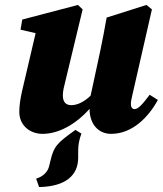

<svg xmlns="http://www.w3.org/2000/svg" viewBox="-20 -525 658 776"><path d="M138 231C245 229 296 184 296 112V84C296 61 300 39 309 15L285 0C212 52 198 65 184 124L179 145C173 171 153 189 126 197ZM429 16C516 16 581 -53 618 -121L585 -142C555 -102 538 -84 524 -84C515 -84 509 -91 509 -104C509 -114 511 -125 515 -141L594 -487L572 -505L411 -454C403 -409 395 -366 386 -323L352 -165C350 -156 348 -147 346 -138C317 -111 291 -100 268 -100C250 -100 234 -109 234 -139C234 -158 239 -176 244 -196L314 -487L295 -505L70 -446L63 -405L124 -391L69 -156C62 -125 58 -98 58 -73C58 -18 101 16 152 16C213 16 282 -18 342 -85C342 -23 378 16 429 16Z"/></svg>

Font: Source Serif Pro Black
Style: Italic
Weight: 900
Italic angle: -12°
Designer: Frank Grießhammer
Foundry: Adobe Systems Incorporated
Version: Version 3.001;hotconv 1.0.111;makeotfexe 2.5.65597